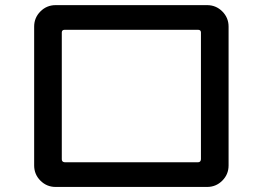

<svg xmlns="http://www.w3.org/2000/svg" viewBox="-20 -740 1040 760"><path d="M224.6 -611.3V-109.4Q224.6 -98.6 236.3 -97.7H763.7Q774.4 -97.7 775.4 -109.4V-611.3Q775.4 -622.1 763.7 -622.1H236.3Q224.6 -622.1 224.6 -611.3ZM200.2 0Q165 0 140.1 -24.9Q115.2 -49.8 115.2 -85V-634.8Q115.2 -669.9 140.1 -694.8Q165 -719.7 200.2 -719.7H799.8Q835 -719.7 859.9 -694.8Q884.8 -669.9 884.8 -634.8V-85Q884.8 -49.8 859.9 -24.9Q835 0 799.8 0H224.6Z"/></svg>

Font: Rounded-X Mgen+ 1mn medium
Style: Regular
Weight: 500
Designer: [Source Han Sans]
Ryoko NISHIZUKA  (kana & ideographs); Paul D. Hunt (Latin, Greek & Cyrillic); Wenlong ZHANG  (bopomofo
Version: Version 1.059.20150602